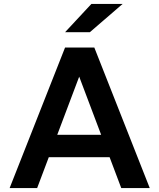

<svg xmlns="http://www.w3.org/2000/svg" viewBox="-20 -957 811 977"><path d="M596 -157H172V-271H596ZM742 0H597L363 -620H403L169 0H29L311 -715H460ZM604 -937 437 -793H311L445 -937Z"/></svg>

Font: Wix Madefor Display
Style: Bold
Weight: 700
Designer: Dalton Maag Ltd
Foundry: Dalton Maag Ltd
Version: Version 3.100